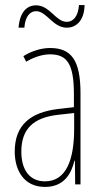

<svg xmlns="http://www.w3.org/2000/svg" viewBox="-20 -726 406 756"><path d="M53 -617H76C79 -662 99 -682 122 -682C164 -682 188 -617 243 -617C280 -617 312 -645 313 -706H291C288 -664 270 -640 243 -640C199 -640 177 -705 122 -705C87 -705 58 -680 53 -617ZM177 -537C143 -537 104 -525 72 -505L83 -483C120 -505 153 -512 177 -512C244 -512 271 -475 271 -355V-304L210 -297C100 -284 38 -234 38 -129C38 -57 73 10 157 10C233 10 261 -43 273 -93H275L276 0H297V-358C297 -489 261 -537 177 -537ZM209 -274 272 -281V-220C272 -97 241 -12 157 -12C99 -12 64 -54 64 -129C64 -217 110 -263 209 -274Z"/></svg>

Font: Noto Sans Oriya ExtCond Thin
Style: Regular
Weight: 100
Width: 2
Designer: Amélie Bonet and Sol Matas
Foundry: Google LLC
Version: Version 2.006